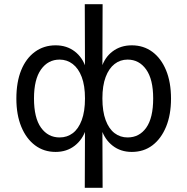

<svg xmlns="http://www.w3.org/2000/svg" viewBox="-20 -715 892 915"><path d="M384 180 385 -100H390Q374 -50 336 -20.5Q298 9 245 9Q189 9 147 -22.5Q105 -54 81.5 -111Q58 -168 58 -245Q58 -324 81 -380.5Q104 -437 146.5 -468Q189 -499 245 -499Q298 -499 336 -470Q374 -441 390 -390H385L384 -695H469L468 -390H463Q478 -441 516.5 -470Q555 -499 608 -499Q664 -499 706 -468Q748 -437 771.5 -380Q795 -323 795 -245Q795 -168 771.5 -111Q748 -54 706.5 -22.5Q665 9 608 9Q555 9 517 -20.5Q479 -50 463 -100H468L469 180ZM264 -60Q300 -60 327 -80.5Q354 -101 369.5 -142.5Q385 -184 385 -246Q385 -307 369.5 -348Q354 -389 326.5 -410Q299 -431 264 -431Q209 -431 175.5 -384Q142 -337 142 -246Q142 -153 175.5 -106.5Q209 -60 264 -60ZM588 -60Q644 -60 677 -106.5Q710 -153 710 -246Q710 -337 676.5 -384Q643 -431 588 -431Q553 -431 526 -410Q499 -389 483.5 -348Q468 -307 468 -246Q468 -184 483.5 -142.5Q499 -101 526 -80.5Q553 -60 588 -60Z"/></svg>

Font: Nunito Sans 10pt
Style: Regular
Weight: 400
Designer: Vernon Adams
Foundry: Vernon Adams
Version: Version 3.101;gftools[0.9.27]